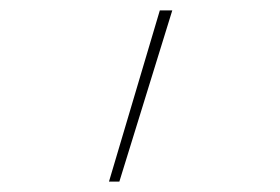

<svg xmlns="http://www.w3.org/2000/svg" viewBox="-20 -116 540 370"><path d="M190 234 288 -96H312L210 234Z"/></svg>

Font: Iosevka Curly Slab Thin
Style: Regular
Weight: 100
Monospace: yes
Designer: Belleve Invis
Foundry: Belleve Invis
Version: Version 22.1.2; ttfautohint (v1.8.4)